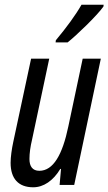

<svg xmlns="http://www.w3.org/2000/svg" viewBox="-20 -785 460 815"><path d="M217 -614 216 -605H267C306 -636 391 -718 419 -757L420 -765H326C301 -721 262 -668 217 -614ZM121 10C165 10 206 -18 236 -68H239L233 0H295L408 -536H331L270 -248C245 -128 206 -60 147 -60C118 -60 105 -79 105 -110C105 -135 109 -163 116 -192L189 -536H112L36 -181C30 -153 25 -118 25 -94C25 -27 58 10 121 10Z"/></svg>

Font: Noto Sans ExtraCondensed
Style: Italic
Weight: 400
Width: 2
Italic angle: -12°
Designer: Monotype Design Team
Foundry: Monotype Imaging Inc.
Version: Version 2.013